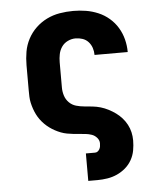

<svg xmlns="http://www.w3.org/2000/svg" viewBox="-53 -584 706 836"><g transform="rotate(-5 300.0 -166.5)"><path d="M299 205V85H339Q346 85 351 81Q356 77 359 71.5Q362 66 363 59.5Q364 53 364 46Q364 33 354.5 22Q345 11 332 6.5Q319 2 305.5 0.5Q292 -1 278.5 -2Q265 -3 251.5 -4.5Q238 -6 224.5 -8.5Q211 -11 198 -16Q185 -21 173 -27.5Q161 -34 150 -42Q139 -50 129 -60Q119 -70 111 -81Q103 -92 97 -104Q91 -116 86.5 -129Q82 -142 79 -155.5Q76 -169 75.5 -182.5Q75 -196 75 -210V-320Q75 -350 80 -379Q85 -408 99 -434.5Q113 -461 134.5 -481.5Q156 -502 182.5 -515Q209 -528 238.5 -533Q268 -538 298 -538Q326 -538 353.5 -533.5Q381 -529 407 -518Q433 -507 454.5 -488.5Q476 -470 490.5 -446Q505 -422 512 -394.5Q519 -367 519 -339Q519 -339 519 -339Q519 -339 519 -339H374Q374 -339 374 -339Q374 -339 374 -339Q374 -339 374 -339Q374 -339 374 -339Q374 -355 369 -370Q364 -385 353.5 -396.5Q343 -408 328 -413Q313 -418 298 -418Q280 -418 263.5 -410Q247 -402 237 -387.5Q227 -373 223.5 -355.5Q220 -338 220 -320V-210Q220 -192 225.5 -174.5Q231 -157 244 -144Q257 -131 274.5 -126Q292 -121 310 -119.5Q328 -118 346 -116Q364 -114 381 -109Q398 -104 414.5 -95.5Q431 -87 445.5 -76.5Q460 -66 472 -52.5Q484 -39 492.5 -23Q501 -7 505 10.5Q509 28 509 46Q509 68 505 90Q501 112 490 131.5Q479 151 462 165.5Q445 180 425 189Q405 198 383 201.5Q361 205 339 205Z"/></g></svg>

Font: Iosevka Slab Heavy Extended
Style: Regular
Weight: 900
Width: 7
Monospace: yes
Designer: Belleve Invis
Foundry: Belleve Invis
Version: Version 11.1.0; ttfautohint (v1.8.3)